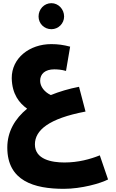

<svg xmlns="http://www.w3.org/2000/svg" viewBox="-20 -919 731 1210"><path d="M304 -735C348 -735 384 -771 384 -815C384 -861 348 -899 304 -899C258 -899 223 -861 223 -815C223 -771 258 -735 304 -735ZM382 271C493 271 613 237 661 212L609 60C549 84 474 105 386 105C306 105 200 86 200 -9C200 -98 287 -172 519 -216L478 -372C415 -360 355 -342 300 -320C262 -338 233 -372 233 -410C233 -454 265 -482 322 -482C341 -482 369 -480 396 -472L422 -625C380 -636 345 -641 303 -641C166 -641 53 -553 54 -426C56 -325 102 -269 151 -234C74 -171 26 -89 26 11C26 222 196 271 382 271Z"/></svg>

Font: Noto Sans Arabic UI SmCn Bk
Style: Regular
Weight: 900
Width: 4
Designer: Monotype Design Team, Nadine Chahine and Nizar Qandah
Foundry: Monotype Imaging Inc.
Version: Version 2.010